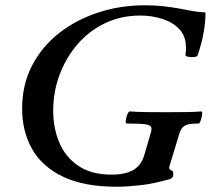

<svg xmlns="http://www.w3.org/2000/svg" viewBox="-20 -696 800 729"><path d="M423 13Q299 13 219.5 -25Q140 -63 102 -130Q64 -197 64 -284Q64 -374 101.5 -446.5Q139 -519 204 -570Q269 -621 353 -648.5Q437 -676 531 -676Q567 -676 599 -672.5Q631 -669 664 -663Q704 -655 725 -652Q746 -649 760 -649Q761 -575 730 -485Q729 -481 717 -479.5Q705 -478 694 -480.5Q683 -483 684 -488Q686 -498 686 -505.5Q686 -513 686 -517Q686 -558 661.5 -584.5Q637 -611 597 -624Q557 -637 513 -637Q439 -637 378 -607.5Q317 -578 273.5 -527Q230 -476 206 -411.5Q182 -347 182 -276Q182 -209 205.5 -154Q229 -99 278 -66Q327 -33 403 -33Q457 -33 487 -51Q517 -69 528 -108L552 -190Q553 -193 554 -197.5Q555 -202 555 -209Q555 -220 535.5 -223.5Q516 -227 462 -227Q456 -227 457.5 -238.5Q459 -250 463.5 -261.5Q468 -273 473 -273Q497 -271 528.5 -270.5Q560 -270 609 -270Q655 -270 689 -270.5Q723 -271 744 -273Q749 -273 747.5 -261.5Q746 -250 742 -238.5Q738 -227 734 -227Q706 -227 692 -223Q678 -219 671 -209.5Q664 -200 659 -182L624 -67Q621 -56 624.5 -53Q628 -50 633 -48Q638 -46 638 -36Q638 -26 634.5 -22Q631 -18 625 -16Q562 2 511 7.5Q460 13 423 13Z"/></svg>

Font: Junicode SmExp
Style: Bold Italic
Weight: 700
Width: 6
Italic angle: -11°
Designer: Peter S. Baker
Version: Version 2.205; ttfautohint (v1.8.4)